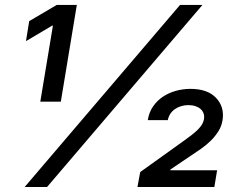

<svg xmlns="http://www.w3.org/2000/svg" viewBox="-20 -747 964 767"><path d="M540.1 -59.7 715.6 -185.4Q732.2 -197.4 746.1 -208.1Q759.9 -218.8 770.1 -228.9Q780.2 -239 786.6 -249.3Q793 -259.6 794.7 -270.6Q796.9 -283.4 793.3 -293.7Q789.8 -304 781.4 -311.4Q773.1 -318.9 760.7 -323Q748.2 -327.1 732.2 -327.1Q717.3 -327.1 703.7 -323Q690 -318.9 679 -311.3Q668 -303.6 660.5 -292.4Q653.1 -281.2 650.2 -267H570.3Q575.3 -298.3 591.4 -321.7Q607.6 -345.2 631 -360.8Q654.5 -376.4 682.9 -384.2Q711.3 -392 740.8 -392Q808.6 -392 842.7 -356.5Q876.8 -320.7 869.3 -268.8Q865.8 -244 852.8 -223.2Q839.8 -202.4 821.9 -184.8Q804 -167.3 783 -152.5Q762.1 -137.8 742.9 -125.4L660.9 -70L660.5 -66.8H847.3L836.3 0H529.1ZM78.5 0 699.2 -727.3H788.7L168 0ZM96.6 -662.6 206.7 -727.3H286.9L223 -340.9H141L191.4 -644.5H188.2L83.8 -582.7Z"/></svg>

Font: Inter P Medium
Style: Italic
Weight: 500
Italic angle: 9.39999°
Designer: Rasmus Andersson
Foundry: rsms
Version: Version 3.018;git-588b23468